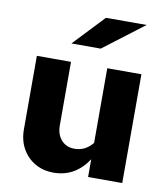

<svg xmlns="http://www.w3.org/2000/svg" viewBox="-84 -818 786 897"><g transform="rotate(10 309.0 -369.5)"><path d="M230 8Q180 8 141.5 -14.5Q103 -37 81 -76.5Q59 -116 59 -168V-516H221V-215Q221 -172 244.5 -145.5Q268 -119 307 -119Q359 -119 393 -162V-516H555V0H393V-84Q332 8 230 8ZM208 -601 346 -747H539L347 -601Z"/></g></svg>

Font: Red Hat Text VF
Style: Regular
Weight: 400
Designer: Pentagram, MCKL
Foundry: Pentagram, MCKL
Version: Version 1.023